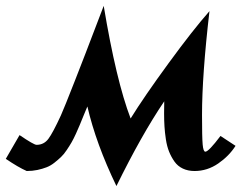

<svg xmlns="http://www.w3.org/2000/svg" viewBox="-53 -581 828 655"><path d="M506.8 -194.3Q506.8 -221.2 507.3 -235.4Q429.7 -120.6 344.2 53.7Q274.4 -90.8 245.1 -217.8Q240.2 -206.5 232.2 -186.8Q224.1 -167 219.2 -155Q214.4 -143.1 206.1 -125Q197.8 -106.9 191.2 -95.5Q184.6 -84 174.6 -69.1Q164.6 -54.2 155 -45.2Q145.5 -36.1 132.6 -25.9Q119.6 -15.6 105.7 -10.3Q91.8 -4.9 74.7 -1.2Q57.6 2.4 38.1 2.4Q9.3 -10.3 -33.2 -39.1L13.7 -120.1Q62.5 -86.9 71.8 -86.9Q96.7 -86.9 112.1 -107.4Q127.4 -127.9 154.8 -187.5Q166 -212.4 202.6 -305.9Q239.3 -399.4 270 -480.5L300.8 -561Q343.3 -305.7 392.6 -176.8Q438.5 -251 522 -365.2Q605.5 -479.5 661.6 -543Q636.2 -324.2 636.2 -188.5Q636.2 -112.3 638.4 -87.9Q640.6 -63.5 647.5 -63.5Q658.7 -63.5 699.2 -117.2L750.5 -83.5Q729 -49.3 691.7 -23.4Q654.3 2.4 610.8 2.4Q588.4 2.4 570.8 -5.9Q553.2 -14.2 542.2 -29.8Q531.2 -45.4 523.9 -63.5Q516.6 -81.5 512.9 -105.5Q509.3 -129.4 508.1 -149.7Q506.8 -169.9 506.8 -194.3Z"/></svg>

Font: Flanker
Style: Bold Italic
Weight: 700
Italic angle: -12°
Designer: Flanker
Version: Version 2.000